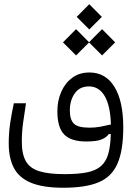

<svg xmlns="http://www.w3.org/2000/svg" viewBox="-20 -675 626 902"><path d="M277.8 207Q181.2 207 125 183.3Q68.8 159.7 44.9 113.3Q21 66.9 21 -1.5Q21 -52.2 28.3 -99.6Q35.6 -147 44.9 -189.9H102.1Q95.2 -144.5 88.9 -100.8Q82.5 -57.1 82.5 -9.8Q82.5 49.3 101.6 82.5Q120.6 115.7 164.6 129.4Q208.5 143.1 283.7 143.1Q346.2 143.1 387.5 135Q428.7 127 453.6 106Q478 85 488.5 48.3Q499 11.7 500.5 -45.4L490.7 -44.9Q480 -29.3 457 -19.8Q434.1 -10.3 384.8 -10.3Q314 -10.3 281.7 -43Q249.5 -75.7 249.5 -152.3Q249.5 -201.7 267.6 -243.2Q285.6 -284.7 319.3 -309.6Q353 -334.5 400.4 -334.5Q476.1 -334.5 517.6 -267.1Q559.1 -199.7 559.1 -77.1Q559.1 32.2 531.7 94.2Q504.4 156.2 442.9 181.6Q381.3 207 277.8 207ZM501 -90.3Q498.5 -178.2 471.9 -223.6Q445.3 -269 397.9 -269Q354 -269 331.1 -236.1Q308.1 -203.1 308.1 -156.7Q308.1 -112.3 327.4 -93.8Q346.7 -75.2 400.9 -75.2Q426.8 -75.2 451.9 -79.8Q477.1 -84.5 501 -90.3ZM459.5 -414.6 398.4 -475.6 337.4 -414.6 275.9 -476.1 337.4 -538.1 398.4 -476.6 459.5 -538.1 521 -476.1ZM399.4 -536.6 340.3 -595.7 399.4 -655.3 458.5 -595.7Z"/></svg>

Font: CaskaydiaCove NFP Light
Style: Regular
Weight: 300
Designer: Aaron Bell
Foundry: Saja Typeworks
Version: Version 2111.001; VTT 6.35;Nerd Fonts 3.1.1